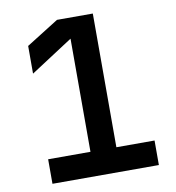

<svg xmlns="http://www.w3.org/2000/svg" viewBox="-87 -878 875 956"><g transform="rotate(-10 350.0 -400.0)"><path d="M446 -800V-124H639V0H101V-124H315V-696L101 -557V-697L265 -800Z"/></g></svg>

Font: Martian Mono Medium
Style: Regular
Weight: 500
Monospace: yes
Designer: Roman Shamin
Foundry: Evil Martians
Version: Version 1.000; ttfautohint (v1.8.4.7-5d5b)